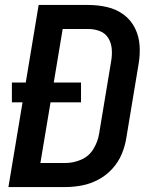

<svg xmlns="http://www.w3.org/2000/svg" viewBox="-20 -755 616 775"><path d="M14 0H244Q277 0 311 -6.5Q345 -13 377 -30Q409 -47 433.5 -74Q458 -101 471.5 -133.5Q485 -166 490 -199L539 -494Q546 -533 543.5 -571Q541 -609 524.5 -642Q508 -675 478.5 -696.5Q449 -718 412 -726.5Q375 -735 336 -735H136L84 -422H28V-342H71ZM143 -97 184 -342H307V-422H197L233 -638H336Q361 -638 383 -629.5Q405 -621 417 -601.5Q429 -582 431 -558Q433 -534 429 -510L380 -215Q375 -183 357 -153.5Q339 -124 307.5 -110.5Q276 -97 244 -97Z"/></svg>

Font: Iosevka Sparkle Semibold
Style: Italic
Weight: 600
Italic angle: -9°
Designer: Belleve Invis
Foundry: Belleve Invis
Version: Version 4.5.0; ttfautohint (v1.8.3)